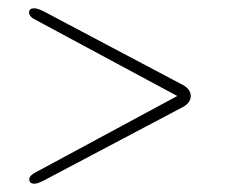

<svg xmlns="http://www.w3.org/2000/svg" viewBox="-20 -573 544 462"><path d="M50 -543Q50 -553 62 -553Q67 -553 72.8 -551Q78.5 -549 85.5 -545.5L413.5 -372Q439 -360.5 439 -342Q439 -323.5 413.5 -312L86 -139Q79 -135.5 73.5 -133.2Q68 -131 62.5 -131Q50.5 -131 50.5 -141.5Q50.5 -151 68 -159.5L406.5 -342L67 -524.5Q50 -532.5 50 -543Z"/></svg>

Font: Fraunces 9pt S050 Thin
Style: Regular
Weight: 100
Version: Version 1.000; ttfautohint (v1.8.3)